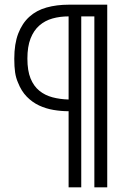

<svg xmlns="http://www.w3.org/2000/svg" viewBox="-20 -800 549 820"><path d="M438 0H383V-730H327V0H273V-325Q241 -325 208.5 -330.5Q176 -336 147 -349.5Q118 -363 94.5 -387Q71 -411 57 -447Q48 -467 44.5 -491Q41 -515 41 -549Q41 -613 58 -657Q75 -701 105.5 -728.5Q136 -756 179 -768Q222 -780 274 -780H438ZM273 -375V-730Q236 -730 204 -721Q172 -712 148 -691Q124 -670 110.5 -635.5Q97 -601 97 -550Q97 -498 110.5 -465Q124 -432 148 -412.5Q172 -393 204 -384.5Q236 -376 273 -375Z"/></svg>

Font: Tanohe Sans Light
Style: Regular
Weight: 300
Designer: Village Type and Design LLC & Cristiano Sobral
Foundry: Cooper Hewitt Smithsonian Design Museum
Version: Version 1.00;September 29, 2021;FontCreator 13.0.0.2655 64-b